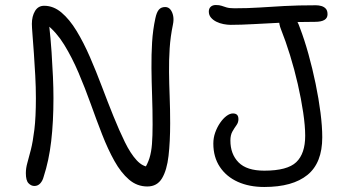

<svg xmlns="http://www.w3.org/2000/svg" viewBox="-20 -733 1378 765"><path d="M117 8Q104 8 93.5 -3Q83 -14 83 -43Q83 -63 89 -84Q95 -105 103 -136.5Q111 -168 117 -217Q123 -266 123 -342Q123 -385 120.5 -431.5Q118 -478 115 -520.5Q112 -563 109.5 -594.5Q107 -626 107 -638Q107 -668 119.5 -689Q132 -710 156 -710Q193 -710 225 -683Q257 -656 285 -610Q313 -564 338 -506.5Q363 -449 386 -388Q409 -327 432 -270Q455 -213 477.5 -167Q500 -121 524.5 -94.5Q549 -68 576 -68L553 -56Q568 -79 575.5 -103Q583 -127 585.5 -159Q588 -191 588 -237Q588 -296 586 -352Q584 -408 583.5 -461.5Q583 -515 586 -564.5Q589 -614 599 -660Q604 -684 613 -694.5Q622 -705 638 -705Q651 -705 659 -695Q667 -685 670 -669.5Q673 -654 669 -635Q659 -587 656 -540Q653 -493 653.5 -446Q654 -399 656 -348.5Q658 -298 658 -242Q658 -169 651.5 -112Q645 -55 625.5 -22.5Q606 10 567 10Q526 10 494 -17.5Q462 -45 436 -91.5Q410 -138 387 -197Q364 -256 341.5 -319Q319 -382 293 -443Q267 -504 236 -554.5Q205 -605 164 -637L175 -641Q182 -578 185.5 -525Q189 -472 191 -426.5Q193 -381 193 -342Q193 -248 184 -170.5Q175 -93 154 -29Q150 -13 140.5 -2.5Q131 8 117 8ZM1033 12Q973 12 927.5 -8.5Q882 -29 856 -68Q830 -107 830 -161Q830 -184 837.5 -205Q845 -226 857 -243.5Q869 -261 882.5 -271Q896 -281 908 -281Q919 -281 924.5 -275.5Q930 -270 930 -258Q930 -245 922 -234Q914 -223 906 -209Q898 -195 898 -173Q898 -119 930.5 -86Q963 -53 1033 -53Q1125 -53 1160.5 -87Q1196 -121 1196 -192Q1196 -231 1188 -285Q1180 -339 1166.5 -398Q1153 -457 1135.5 -513.5Q1118 -570 1100 -615Q1091 -637 1092 -656.5Q1093 -676 1112 -676Q1138 -676 1151.5 -664Q1165 -652 1175 -622Q1193 -575 1209 -517.5Q1225 -460 1237.5 -399.5Q1250 -339 1257 -284Q1264 -229 1264 -186Q1264 -84 1205 -36Q1146 12 1033 12ZM899 -634Q886 -634 870.5 -637Q855 -640 842 -646.5Q829 -653 820.5 -663Q812 -673 812 -687Q812 -699 819.5 -706Q827 -713 840 -713Q854 -713 862.5 -710Q871 -707 882.5 -703.5Q894 -700 914 -700Q967 -700 1013 -703Q1059 -706 1112.5 -709Q1166 -712 1239 -712Q1250 -712 1260.5 -709Q1271 -706 1278 -698.5Q1285 -691 1285 -676Q1285 -646 1235 -646Q1170 -646 1108 -643Q1046 -640 992.5 -637Q939 -634 899 -634Z"/></svg>

Font: Shantell Sans Light
Style: Regular
Weight: 300
Designer: Stephen Nixon, Anya Danilova, Shantell Martin
Foundry: Arrow Type
Version: Version 1.011;[c5ecc13dd]